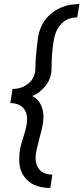

<svg xmlns="http://www.w3.org/2000/svg" viewBox="-20 -770 413 950"><path d="M75 19Q75 -11 80.5 -37Q86 -63 97 -96Q106 -125 110 -144Q114 -163 114 -182Q114 -218 91.5 -239Q69 -260 31 -260L42 -330Q90 -330 122.5 -358.5Q155 -387 155 -432Q155 -481 167 -575Q177 -657 234 -703.5Q291 -750 373 -750L362 -684Q318 -684 287.5 -656Q257 -628 247 -576Q235 -510 235 -431Q235 -383 205.5 -345.5Q176 -308 139 -295Q166 -282 180.5 -254.5Q195 -227 195 -191Q195 -170 190 -146Q185 -122 174 -81Q167 -56 161.5 -31Q156 -6 156 11Q156 49 177.5 71.5Q199 94 239 94L229 160Q156 160 115.5 122Q75 84 75 19Z"/></svg>

Font: Thasadith
Style: Bold Italic
Weight: 700
Italic angle: -9°
Designer: Cadson Demak Co.,Ltd.
Foundry: Cadson Demak Co.,Ltd.
Version: Version 1.000; ttfautohint (v1.6)